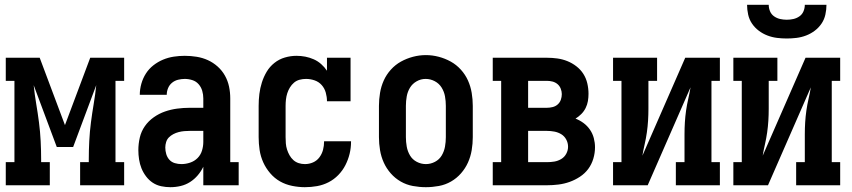

<svg xmlns="http://www.w3.org/2000/svg" viewBox="-20 -770 3540 798"><path d="M4 0V-96H40V-434H4V-530H145L250 -250L355 -530H496V-434H460V-96H496V0H313V-96H349V-106Q349 -145 351 -184Q353 -223 358 -261.5Q363 -300 369.5 -338.5Q376 -377 380 -416L284 -159H216L120 -416Q124 -377 130.5 -338.5Q137 -300 142 -261.5Q147 -223 149 -184Q151 -145 151 -106V-96H187V0Z M688 8Q669 8 650 4Q631 0 615 -10.5Q599 -21 587 -37Q575 -53 568 -70.5Q561 -88 558 -107.5Q555 -127 555 -146Q555 -172 561 -198Q567 -224 582 -245.5Q597 -267 619 -282.5Q641 -298 665.5 -306.5Q690 -315 716 -318.5Q742 -322 769 -322H825V-361Q825 -377 820.5 -392.5Q816 -408 805.5 -420Q795 -432 779.5 -437Q764 -442 748 -442Q734 -442 720 -438.5Q706 -435 695 -426Q684 -417 678.5 -403.5Q673 -390 673 -376H561Q561 -399 567.5 -422Q574 -445 586.5 -464.5Q599 -484 617.5 -498.5Q636 -513 657.5 -522Q679 -531 702 -534.5Q725 -538 748 -538Q773 -538 797.5 -534Q822 -530 844 -520Q866 -510 884.5 -493.5Q903 -477 915 -455.5Q927 -434 932 -410Q937 -386 937 -361V-96H972V0H825V-77Q816 -58 802 -41.5Q788 -25 770 -13.5Q752 -2 731 3Q710 8 688 8ZM734 -88Q752 -88 770 -94Q788 -100 801 -113Q814 -126 819.5 -144Q825 -162 825 -180V-226H769Q757 -226 745.5 -225Q734 -224 722.5 -221Q711 -218 700.5 -212.5Q690 -207 682 -199Q674 -191 670.5 -179.5Q667 -168 667 -157Q667 -143 671 -129.5Q675 -116 684 -106Q693 -96 706.5 -92Q720 -88 734 -88Z M1247 8Q1221 8 1194 2.5Q1167 -3 1144 -16Q1121 -29 1103 -50Q1085 -71 1074 -95.5Q1063 -120 1059 -146.5Q1055 -173 1055 -200V-330Q1055 -355 1058 -379.5Q1061 -404 1068.5 -427.5Q1076 -451 1088.5 -472Q1101 -493 1120.5 -508.5Q1140 -524 1164 -531Q1188 -538 1212 -538Q1231 -538 1249 -534.5Q1267 -531 1284 -523.5Q1301 -516 1315 -503.5Q1329 -491 1339 -476V-530H1437V-349H1339Q1339 -367 1334 -385Q1329 -403 1317 -416.5Q1305 -430 1287.5 -436Q1270 -442 1252 -442Q1238 -442 1225 -438.5Q1212 -435 1202 -426.5Q1192 -418 1185 -406.5Q1178 -395 1174 -382.5Q1170 -370 1168.5 -356.5Q1167 -343 1167 -330V-200Q1167 -187 1168 -174Q1169 -161 1173 -148.5Q1177 -136 1183.5 -124.5Q1190 -113 1199.5 -104.5Q1209 -96 1221.5 -92Q1234 -88 1247 -88Q1265 -88 1281 -95Q1297 -102 1307.5 -116Q1318 -130 1322.5 -147Q1327 -164 1327 -182Q1327 -182 1327 -182Q1327 -182 1327 -183H1439Q1439 -182 1439 -181.5Q1439 -181 1439 -181Q1439 -155 1433 -130.5Q1427 -106 1415.5 -83.5Q1404 -61 1386 -42.5Q1368 -24 1345.5 -12.5Q1323 -1 1298 3.5Q1273 8 1247 8Z M1750 8Q1723 8 1696 3Q1669 -2 1645.5 -15.5Q1622 -29 1604 -49.5Q1586 -70 1575 -94.5Q1564 -119 1559.5 -146Q1555 -173 1555 -200V-330Q1555 -357 1559.5 -384Q1564 -411 1575 -435.5Q1586 -460 1604.5 -480.5Q1623 -501 1646.5 -514Q1670 -527 1696.5 -534Q1723 -541 1750 -541Q1777 -541 1803.5 -534Q1830 -527 1853.5 -514Q1877 -501 1895.5 -480.5Q1914 -460 1925 -435.5Q1936 -411 1940.5 -384Q1945 -357 1945 -330V-200Q1945 -173 1940.5 -146Q1936 -119 1925 -94.5Q1914 -70 1896 -49.5Q1878 -29 1854.5 -15.5Q1831 -2 1804 3Q1777 8 1750 8ZM1750 -88Q1770 -88 1788 -97.5Q1806 -107 1816 -124Q1826 -141 1829.5 -160.5Q1833 -180 1833 -200V-330Q1833 -350 1829.5 -369.5Q1826 -389 1815.5 -406Q1805 -423 1787 -432.5Q1769 -442 1749 -442Q1729 -442 1711.5 -432Q1694 -422 1684 -405.5Q1674 -389 1670.5 -369.5Q1667 -350 1667 -330V-200Q1667 -180 1670.5 -160.5Q1674 -141 1684 -124Q1694 -107 1712 -97.5Q1730 -88 1750 -88Z M2028 0V-96H2063V-434H2028V-530H2253Q2275 -530 2296.5 -527Q2318 -524 2338 -516Q2358 -508 2375.5 -494.5Q2393 -481 2404.5 -463Q2416 -445 2421 -423.5Q2426 -402 2426 -380Q2426 -365 2423.5 -350Q2421 -335 2414 -321Q2407 -307 2396 -296Q2385 -285 2372 -277Q2390 -270 2405.5 -258.5Q2421 -247 2432 -231Q2443 -215 2448 -196Q2453 -177 2453 -158Q2453 -134 2446 -110.5Q2439 -87 2425 -68Q2411 -49 2390.5 -35.5Q2370 -22 2347.5 -14Q2325 -6 2301 -3Q2277 0 2253 0ZM2175 -322H2253Q2265 -322 2277 -325Q2289 -328 2298 -336Q2307 -344 2311 -355.5Q2315 -367 2315 -379Q2315 -390 2310.5 -401.5Q2306 -413 2297 -420.5Q2288 -428 2276.5 -431Q2265 -434 2253 -434H2175ZM2175 -96H2253Q2269 -96 2284 -98.5Q2299 -101 2312.5 -109Q2326 -117 2333.5 -131Q2341 -145 2341 -160Q2341 -160 2341 -160Q2341 -160 2341 -160Q2341 -176 2333.5 -190Q2326 -204 2313 -212Q2300 -220 2284.5 -223Q2269 -226 2253 -226H2175Z M2528 0V-96H2563V-434H2528V-530H2711V-434H2675V-318Q2675 -293 2673.5 -268.5Q2672 -244 2668.5 -219.5Q2665 -195 2659.5 -171Q2654 -147 2650 -123L2828 -530H2972V-434H2937V-96H2972V0H2789V-96H2825V-212Q2825 -237 2826.5 -261.5Q2828 -286 2831.5 -310.5Q2835 -335 2840.5 -359Q2846 -383 2850 -407L2672 0Z M3028 0V-96H3063V-434H3028V-530H3211V-434H3175V-318Q3175 -293 3173.5 -268.5Q3172 -244 3168.5 -219.5Q3165 -195 3159.5 -171Q3154 -147 3150 -123L3328 -530H3472V-434H3437V-96H3472V0H3289V-96H3325V-212Q3325 -237 3326.5 -261.5Q3328 -286 3331.5 -310.5Q3335 -335 3340.5 -359Q3346 -383 3350 -407L3172 0ZM3250 -610Q3230 -610 3209.5 -612.5Q3189 -615 3169.5 -622.5Q3150 -630 3133.5 -642.5Q3117 -655 3105.5 -672Q3094 -689 3089.5 -709.5Q3085 -730 3085 -750H3175Q3175 -736 3180.5 -723Q3186 -710 3197.5 -702Q3209 -694 3222.5 -691Q3236 -688 3250 -688Q3264 -688 3277.5 -691Q3291 -694 3302.5 -702Q3314 -710 3319.5 -723Q3325 -736 3325 -750H3415Q3415 -730 3410.5 -709.5Q3406 -689 3394.5 -672Q3383 -655 3366.5 -642.5Q3350 -630 3330.5 -622.5Q3311 -615 3290.5 -612.5Q3270 -610 3250 -610Z"/></svg>

Font: Iosevka Slab
Style: Bold
Weight: 700
Monospace: yes
Designer: Belleve Invis
Foundry: Belleve Invis
Version: Version 11.1.1; ttfautohint (v1.8.3)